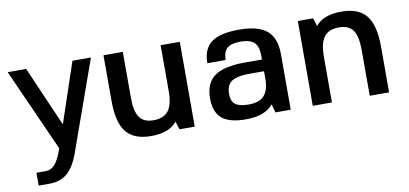

<svg xmlns="http://www.w3.org/2000/svg" viewBox="-66 -723 2373 1115"><g transform="rotate(-10 1120.5 -165.0)"><path d="M235 -4 238 -13 20 -500H129L283 -146L402 -500H511L321 33Q293 110 252 145Q211 180 147 180H83V104H141Q170 104 192.5 78.5Q215 53 235 -4Z M930 -48Q884 10 777 10Q676 10 630.5 -47Q585 -104 585 -230V-500H699V-230Q699 -149 724 -113.5Q749 -78 806 -78Q867 -78 894.5 -114Q922 -150 922 -230V-500H1035V0H945Z M1497 -50Q1450 10 1336 10Q1239 10 1195 -27Q1151 -64 1151 -146Q1151 -235 1206.5 -275.5Q1262 -316 1384 -316H1487V-340Q1487 -393 1462.5 -416.5Q1438 -440 1383 -440Q1327 -440 1303 -419Q1279 -398 1279 -350H1171Q1171 -434 1222 -472Q1273 -510 1386 -510Q1498 -510 1549.5 -466.5Q1601 -423 1601 -328V0H1511ZM1487 -247H1406Q1374 -247 1353 -244.5Q1332 -242 1309.5 -233Q1287 -224 1275.5 -203.5Q1264 -183 1264 -152Q1264 -109 1288 -90.5Q1312 -72 1366 -72Q1426 -72 1455 -100.5Q1484 -129 1487 -191Z M1836 -452Q1882 -510 1989 -510Q2090 -510 2135.5 -453Q2181 -396 2181 -270V0H2067V-270Q2067 -351 2042 -386.5Q2017 -422 1960 -422Q1899 -422 1871.5 -386Q1844 -350 1844 -270V0H1731V-500H1821Z"/></g></svg>

Font: Fivo Sans Med
Style: Regular
Weight: 450
Designer: Alexander Slobzheninov
Foundry: Alexander Slobzheninov
Version: 1.0